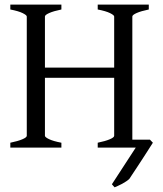

<svg xmlns="http://www.w3.org/2000/svg" viewBox="-20 -635 702 826"><path d="M24.4 0V-21Q57.6 -27.8 76.4 -35.9Q95.2 -43.9 95.2 -50.8V-564Q95.2 -569.8 77.4 -578.6Q59.6 -587.4 24.4 -594.2V-615.2H244.1V-594.2Q210.9 -587.4 192.1 -579.1Q173.3 -570.8 173.3 -564V-344.2H471.2V-564Q471.2 -569.8 453.4 -578.6Q435.5 -587.4 400.4 -594.2V-615.2H620.1V-594.2Q586.9 -587.4 568.1 -579.1Q549.3 -570.8 549.3 -564V-34.2H625L637.7 -21Q635.3 -17.6 628.4 -6.6Q621.6 4.4 611.8 19.5Q602.1 34.7 590.8 52Q579.6 69.3 569.1 85.2Q558.6 101.1 549.8 114.3Q541 127.4 536.6 134.3Q530.8 140.1 522.5 145.5Q514.2 150.9 505.4 155.8Q496.6 160.6 488 164.3Q479.5 168 473.1 170.9Q469.7 167.5 467.5 164.8Q465.3 162.1 461.4 157.7L564 0H400.4V-21Q433.6 -27.8 452.4 -35.9Q471.2 -43.9 471.2 -50.8V-300.3H173.3V-50.8Q173.3 -44.9 190.9 -36.4Q208.5 -27.8 244.1 -21V0Z"/></svg>

Font: Noto Serif Devanagari
Style: Regular
Weight: 400
Designer: Monotype Design Team
Foundry: Monotype Imaging Inc.
Version: Version 1.01